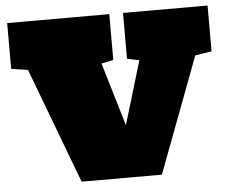

<svg xmlns="http://www.w3.org/2000/svg" viewBox="-50 -746 958 803"><g transform="rotate(-5 429.0 -344.0)"><path d="M260.7 0.5 78.1 -484.4 8.3 -495.1V-687.5H437V-495.1L386.7 -484.4L465.8 -218.8L545.4 -484.4L494.6 -495.1V-687.5H849.6V-495.1L780.3 -484.4L597.7 0.5Z"/></g></svg>

Font: Holtwood One SC
Style: Regular
Weight: 400
Version: Version 1.000